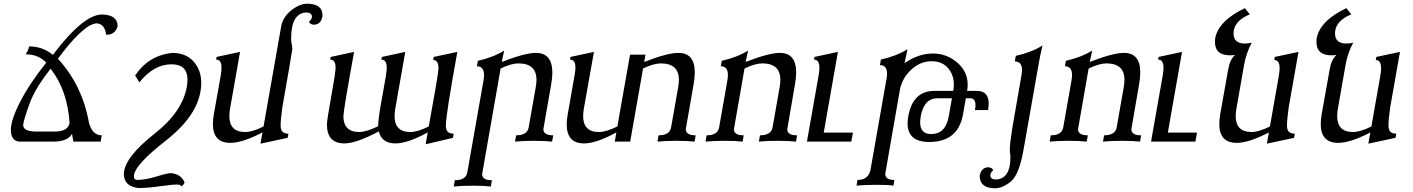

<svg xmlns="http://www.w3.org/2000/svg" viewBox="-20 -770 7681 1044"><path d="M276.4 -54.7Q349.6 -54.7 358.4 -101.6Q346.7 -278.8 255.4 -396.5Q171.4 -289.6 142.1 -210Q107.9 -116.2 106 -90.3Q106 -54.7 177.7 -54.7ZM527.3 0H378.9L371.6 -42.5Q349.1 -1.5 273.9 0H84.5Q39.1 -4.4 39.1 -64.5Q39.1 -117.7 89.6 -216.3Q140.1 -314.9 231.4 -429.2Q189.5 -474.6 119.6 -474.6Q134.8 -497.1 138.2 -517.6Q211.9 -517.6 267.6 -471.7Q433.6 -691.4 535.6 -691.4Q580.6 -689.5 599.9 -672.9Q619.1 -656.2 619.1 -633.3L618.7 -625Q608.4 -587.4 567.4 -581.1L556.6 -582Q550.3 -637.7 508.3 -643.1Q488.3 -643.1 459.5 -626.5Q388.2 -577.6 294.9 -450.7Q427.7 -306.2 463.9 -101.6Q482.9 -34.2 533.2 -34.2Z M732.9 252.4Q653.3 243.2 653.3 175.3Q656.7 85.9 820.3 -43Q972.2 -162.1 996.1 -299.3Q999.5 -319.8 999.5 -336.9Q999.5 -420.4 912.6 -420.4Q816.9 -420.4 737.8 -322.3L714.8 -359.4Q787.6 -468.3 915.5 -482.4Q991.2 -482.4 1032.7 -435.3Q1074.2 -388.2 1074.2 -319.8Q1074.2 -156.2 882.3 -5.9Q719.2 121.6 709 179.7L708 188.5Q708 208.5 728 208.5Q775.4 207 832.8 189.2Q890.1 171.4 908.7 171.4Q963.9 175.8 983.4 221.2Q978.5 237.3 966.3 243.2Q962.4 233.4 942.4 233.4Q916.5 233.4 848.6 242.9Q780.8 252.4 732.9 252.4Z M1396.5 11.2 1407.2 -49.8Q1298.3 6.8 1232.4 6.8Q1137.7 6.8 1137.7 -95.7Q1137.7 -119.1 1142.6 -147.9L1180.7 -361.8Q1184.6 -384.8 1184.6 -401.9Q1184.6 -445.8 1155.3 -445.8L1157.7 -460.4L1285.2 -487.8L1231 -179.7Q1227.1 -157.2 1227.1 -138.7Q1227.1 -52.2 1313 -52.2Q1353 -52.2 1413.1 -82.5L1508.8 -626Q1518.1 -677.7 1564 -713.9Q1609.9 -750 1650.9 -750Q1733.4 -748.5 1733.4 -687.5V-681.6Q1725.6 -637.7 1688.5 -635.7Q1667 -635.7 1659.7 -651.9Q1672.9 -660.2 1676.3 -678.2Q1676.3 -702.1 1643.1 -702.1Q1563 -696.3 1563 -559.6Q1563 -544.9 1565.4 -534.7Q1569.3 -518.1 1569.3 -502.9Q1569.3 -493.2 1515.1 -186Q1505.9 -119.6 1505.9 -87.9Q1505.9 -64.5 1515.9 -54Q1525.9 -43.5 1548.3 -43L1543.9 -20.5Z M2294.4 14.6 2305.7 -49.8Q2196.3 9.8 2130.4 9.8Q2055.2 9.8 2040 -55.7Q1917 9.8 1852.1 9.8Q1757.8 9.8 1757.8 -93.3Q1757.8 -117.7 1781.2 -246.3Q1804.7 -375 1804.7 -401.9Q1804.7 -445.8 1775.4 -445.8L1778.3 -460.4L1905.3 -487.8Q1847.2 -167 1847.2 -138.7Q1847.2 -52.2 1933.1 -52.2Q1971.2 -52.2 2036.1 -83.5Q2036.1 -126.5 2059.6 -250.7Q2083 -375 2083 -401.9Q2083 -445.8 2053.7 -445.8L2056.6 -460.4L2183.6 -487.8L2129.4 -179.7Q2125.5 -157.2 2125.5 -138.7Q2125.5 -52.2 2211.4 -52.2Q2251.5 -52.2 2311.5 -82.5Q2364.3 -371.6 2364.3 -397.9Q2364.3 -443.4 2335.9 -443.8L2338.4 -460.4L2466.8 -487.8Q2404.3 -144 2404.3 -87.9Q2404.3 -64.5 2414.3 -54Q2424.3 -43.5 2446.8 -43L2442.9 -20.5Z M2648.9 244.1Q2609.4 239.7 2550.3 239.7Q2491.2 239.7 2447.3 244.1L2453.1 210Q2513.2 210 2521 167.5L2609.4 -334.5Q2611.8 -350.1 2611.8 -362.3Q2611.8 -409.7 2573.2 -409.7L2578.6 -439.5Q2662.1 -458 2721.7 -495.1Q2710.9 -448.7 2708.5 -433.1Q2834.5 -482.4 2894 -482.4Q2983.4 -482.4 2983.4 -374.5Q2983.4 -346.7 2977.1 -311.5Q2935.5 -76.7 2934.6 -67.9Q2934.6 -34.2 2988.3 -34.2L2981.9 0Q2942.4 -4.4 2883.3 -4.4Q2824.2 -4.4 2780.3 0L2786.6 -34.2Q2846.7 -34.2 2854.5 -76.7L2893.6 -298.3Q2897 -318.8 2897 -335.9Q2897 -425.3 2798.8 -425.3Q2759.8 -425.3 2702.1 -397.5Q2602.5 167.5 2601.6 176.8Q2601.6 210 2654.8 210Z M3155.8 9.8Q3061.5 9.8 3061.5 -93.3Q3061.5 -117.7 3066.9 -147.9L3104.5 -361.8Q3108.9 -385.3 3108.9 -402.3Q3108.9 -445.8 3079.6 -445.8L3082 -460.4L3209.5 -487.8L3154.8 -179.7Q3150.9 -157.2 3150.9 -138.7Q3150.9 -52.2 3236.8 -52.2Q3276.9 -52.2 3336.9 -82.5L3405.8 -472.7H3489.7L3482.9 -433.1Q3608.9 -482.4 3668.9 -482.4Q3757.8 -482.4 3757.8 -376Q3757.8 -347.2 3751.5 -311.5Q3710 -76.7 3709 -67.9Q3709 -34.2 3762.7 -34.2L3756.8 0Q3716.8 -4.4 3657.7 -4.4Q3598.6 -4.4 3555.2 0L3561 -34.2Q3621.1 -34.2 3628.9 -76.7L3668 -298.3Q3671.4 -318.8 3671.4 -335.9Q3671.4 -425.3 3573.2 -425.3Q3534.2 -425.3 3476.6 -397.5L3406.7 0H3322.8L3331.5 -49.8Q3221.7 9.8 3155.8 9.8Z M4308.1 0Q4268.6 -4.4 4209.5 -4.4Q4150.4 -4.4 4106.4 0L4112.3 -34.2Q4172.4 -34.2 4180.7 -76.7L4219.7 -298.3Q4223.1 -318.8 4223.1 -335.9Q4223.1 -425.3 4125 -425.3Q4085.9 -425.3 4028.3 -397.5Q3971.7 -76.7 3970.7 -67.4Q3970.7 -34.2 4023.9 -34.2L4018.1 0Q3978.5 -4.4 3919.4 -4.4Q3860.4 -4.4 3816.4 0L3822.3 -34.2Q3882.3 -34.2 3890.1 -76.7L3935.5 -334.5Q3938 -350.1 3938 -362.3Q3938 -409.7 3899.4 -409.7L3904.8 -439.5Q3987.8 -458 4047.9 -495.1Q4037.1 -448.7 4034.2 -433.1Q4161.1 -482.4 4220.2 -482.4Q4309.1 -482.4 4309.1 -376Q4309.1 -347.2 4302.7 -311.5Q4261.7 -76.7 4260.7 -67.4Q4260.7 -34.2 4314 -34.2Z M4608.9 0H4367.7L4431.6 -361.8Q4435.5 -384.8 4435.5 -401.9Q4435.5 -445.8 4406.2 -445.8L4408.7 -460.4L4536.1 -487.8L4459 -48.8H4617.7Z M5043 -41Q5121.6 -41 5138.7 -136.7L5156.2 -235.8H5078.1Q5004.4 -235.8 4986.8 -138.2Q4983.4 -119.6 4983.4 -105Q4983.4 -41 5043 -41ZM4837.9 239.3Q4808.6 234.9 4750.5 234.9Q4683.1 234.9 4637.2 239.3L4642.6 208.5Q4696.8 208.5 4711.9 161.1L4800.3 -340.3Q4803.2 -356.9 4803.2 -369.6Q4803.2 -416 4764.6 -416L4770 -446.3Q4854 -464.8 4914.6 -502.4Q4902.3 -447.8 4898.4 -426.3Q4973.6 -479 5052.7 -479Q5127.9 -479 5184.8 -429.9Q5241.7 -380.9 5241.7 -309.6Q5241.7 -293.5 5238.8 -275.9H5291.5Q5356 -275.9 5356 -207Q5356 -190.9 5352.5 -171.4H5281.2Q5284.2 -186.5 5284.2 -198.2Q5284.2 -235.8 5254.9 -235.8H5231.9L5215.8 -145Q5188 2 5032.7 2Q4915 2 4915 -99.1Q4915 -117.2 4918.9 -138.2Q4943.4 -275.9 5061.5 -275.9H5163.1Q5166.5 -293.9 5166.5 -310.5Q5166.5 -362.8 5134.8 -399.9Q5103 -437 5045.4 -437Q4983.9 -437 4934.1 -390.6Q4884.3 -344.2 4872.6 -278.3Q4794.4 165.5 4793.5 175.3Q4793.5 208.5 4843.3 208.5Z M5389.6 253.9Q5307.1 252.4 5307.1 186.5Q5314.9 141.6 5352.5 139.6Q5374 139.6 5380.9 155.8Q5368.2 163.6 5364.7 182.6Q5364.7 206.1 5397.9 206.1Q5474.1 200.2 5474.1 85.4Q5474.1 69.8 5471.7 58.1Q5470.7 53.2 5470.7 44.4Q5470.7 12.2 5484.4 -73.7L5534.2 -360.4Q5537.1 -376.5 5537.1 -388.7Q5537.1 -436 5498 -436L5503.4 -466.3Q5587.9 -484.9 5648.4 -522.5Q5634.8 -463.4 5629.4 -431.6L5544.9 46.9Q5521 181.6 5475.8 217.8Q5430.7 253.9 5389.6 253.9Z M6179.2 0Q6139.6 -4.4 6080.6 -4.4Q6021.5 -4.4 5977.5 0L5983.4 -34.2Q6043.5 -34.2 6051.8 -76.7L6090.8 -298.3Q6094.2 -318.8 6094.2 -335.9Q6094.2 -425.3 5996.1 -425.3Q5957 -425.3 5899.4 -397.5Q5842.8 -76.7 5841.8 -67.4Q5841.8 -34.2 5895 -34.2L5889.2 0Q5849.6 -4.4 5790.5 -4.4Q5731.4 -4.4 5687.5 0L5693.4 -34.2Q5753.4 -34.2 5761.2 -76.7L5806.6 -334.5Q5809.1 -350.1 5809.1 -362.3Q5809.1 -409.7 5770.5 -409.7L5775.9 -439.5Q5858.9 -458 5918.9 -495.1Q5908.2 -448.7 5905.3 -433.1Q6032.2 -482.4 6091.3 -482.4Q6180.2 -482.4 6180.2 -376Q6180.2 -347.2 6173.8 -311.5Q6132.8 -76.7 6131.8 -67.4Q6131.8 -34.2 6185.1 -34.2Z M6480 0H6238.8L6302.7 -361.8Q6306.6 -384.8 6306.6 -401.9Q6306.6 -445.8 6277.3 -445.8L6279.8 -460.4L6407.2 -487.8L6330.1 -48.8H6488.8Z M6868.7 11.2 6879.4 -49.8Q6770.5 6.8 6704.6 6.8Q6609.9 6.8 6609.9 -95.7Q6609.9 -119.1 6614.7 -147.9L6658.2 -392.1Q6667.5 -446.3 6695.3 -471.2Q6681.2 -469.2 6668.5 -469.2Q6586.4 -469.2 6586.4 -542L6587.4 -560.5Q6604.5 -656.7 6749 -725.6L6775.9 -691.9Q6698.2 -660.2 6688.5 -603.5L6687.5 -587.4Q6687.5 -533.2 6749.5 -533.2Q6765.6 -533.2 6786.1 -538.1Q6755.9 -479.5 6745.1 -419.4L6703.1 -179.7Q6699.2 -157.2 6699.2 -138.7Q6699.2 -52.2 6785.2 -52.2Q6825.2 -52.2 6885.3 -82.5L6933.6 -357.9Q6938 -381.3 6938 -398.4Q6938 -443.4 6909.2 -443.8L6911.6 -460.4L7040.5 -487.8L6987.3 -186Q6978 -119.6 6978 -87.9Q6978 -64.5 6988 -54Q6998 -43.5 7020.5 -43L7016.1 -20.5Z M7420.4 11.2 7431.2 -49.8Q7322.3 6.8 7256.3 6.8Q7161.6 6.8 7161.6 -95.7Q7161.6 -119.1 7166.5 -147.9L7210 -392.1Q7219.2 -446.3 7247.1 -471.2Q7232.9 -469.2 7220.2 -469.2Q7138.2 -469.2 7138.2 -542L7139.2 -560.5Q7156.2 -656.7 7300.8 -725.6L7327.6 -691.9Q7250 -660.2 7240.2 -603.5L7239.3 -587.4Q7239.3 -533.2 7301.3 -533.2Q7317.4 -533.2 7337.9 -538.1Q7307.6 -479.5 7296.9 -419.4L7254.9 -179.7Q7251 -157.2 7251 -138.7Q7251 -52.2 7336.9 -52.2Q7377 -52.2 7437 -82.5L7485.4 -357.9Q7489.7 -381.3 7489.7 -398.4Q7489.7 -443.4 7460.9 -443.8L7463.4 -460.4L7592.3 -487.8L7539.1 -186Q7529.8 -119.6 7529.8 -87.9Q7529.8 -64.5 7539.8 -54Q7549.8 -43.5 7572.3 -43L7567.9 -20.5Z"/></svg>

Font: Kelvinch
Style: Italic
Weight: 400
Italic angle: -10°
Designer: Paul James Miller
Foundry: High-Logic / Made with FontCreator
Version: Version 3.40;July 22, 2017;FontCreator 11.0.0.2388 64-bit